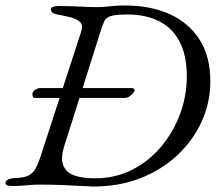

<svg xmlns="http://www.w3.org/2000/svg" viewBox="-24 -675 796 702"><path d="M103 -317Q97 -317 95.5 -324Q94 -331 95 -335Q97 -342 106 -347.5Q115 -353 123 -353H459Q464 -353 467 -348.5Q470 -344 466 -339Q459 -329 450.5 -323Q442 -317 431 -317ZM317 7Q308 7 275.5 5Q243 3 202 1.5Q161 0 124 0Q106 0 91.5 1Q77 2 61 3.5Q45 5 20 5Q8 5 2 2.5Q-4 0 -4 -6Q-4 -22 32 -24Q64 -25 80.5 -33.5Q97 -42 106 -58.5Q115 -75 123 -99L273 -560Q281 -584 267.5 -595.5Q254 -607 231 -612.5Q208 -618 186 -622Q171 -625 166.5 -630Q162 -635 162 -642Q162 -648 171 -650.5Q180 -653 192 -653Q232 -653 265 -651Q298 -649 329 -649Q349 -649 363.5 -650.5Q378 -652 393.5 -653.5Q409 -655 432 -655Q526 -655 596 -623.5Q666 -592 705.5 -530.5Q745 -469 745 -377Q745 -301 714 -232Q683 -163 626 -109Q569 -55 490.5 -24Q412 7 317 7ZM322 -23Q397 -23 458.5 -54Q520 -85 565 -138.5Q610 -192 634.5 -258.5Q659 -325 659 -395Q659 -472 633 -522Q607 -572 558.5 -597Q510 -622 442 -622Q400 -622 382 -616.5Q364 -611 358.5 -599.5Q353 -588 347 -571L211 -141Q197 -97 207 -71Q217 -45 246.5 -34Q276 -23 322 -23Z"/></svg>

Font: EB Garamond
Style: Italic
Weight: 400
Italic angle: -17.2°
Designer: Georg Duffner and Octavio Pardo
Foundry: Georg Duffner
Version: Version 1.001